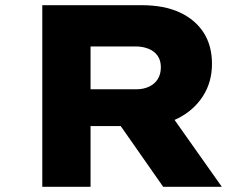

<svg xmlns="http://www.w3.org/2000/svg" viewBox="-20 -720 973 740"><path d="M143 0V-700H525Q613 -700 673 -672Q733 -644 765 -594Q797 -544 797 -474Q797 -404 762.5 -350Q728 -296 668 -265Q608 -234 532 -234H329V0ZM609 0 388 -316 594 -341 835 0ZM329 -376H507Q533 -376 554.5 -386Q576 -396 588 -415Q600 -434 600 -461Q600 -487 587.5 -505Q575 -523 552.5 -532Q530 -541 503 -541H329Z"/></svg>

Font: Lexend Peta ExtraBold
Style: Regular
Weight: 800
Version: Version 1.007